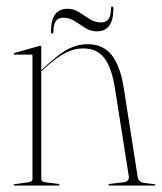

<svg xmlns="http://www.w3.org/2000/svg" viewBox="-20 -571 498 591"><path d="M107 -426V-354.5L118 -365Q162.5 -406.5 191 -420.8Q219.5 -435 250 -435Q297.5 -435 324 -401.2Q350.5 -367.5 361 -300L403.5 -28Q406 -10 423.5 -8L455.5 -4Q458.5 -4 458.5 -2Q458.5 0 455.5 0H317.5Q313.5 0 313.5 -2Q313.5 -4 318.5 -5L360.5 -10Q370.5 -11 374 -16.5Q377.5 -22 376.5 -28L334 -298Q324 -362.5 301.2 -392.2Q278.5 -422 236 -422Q208.5 -422 181 -408Q153.5 -394 120 -363L107 -351V-21Q107 -11.5 119 -10L159 -5Q163 -5 163 -2Q163 0 160 0H24Q22 0 22 -2Q22 -3.5 25 -4L68 -10Q80 -11.5 80 -20V-399Q80 -403 76 -403H24Q22 -403 22 -405Q22 -406.5 25 -408L99 -429Q102 -430 104 -430Q107 -430 107 -426ZM278 -474.5Q258.5 -474.5 242.5 -485Q226.5 -495.5 210.2 -506Q194 -516.5 174 -516.5Q144.5 -516.5 144.5 -474.5Q144.5 -467.5 141 -467.5Q137 -467.5 137 -474.5Q137 -544 188 -544Q207.5 -544 223.5 -533.5Q239.5 -523 255.8 -512.5Q272 -502 292 -502Q321.5 -502 321.5 -544Q321.5 -551 325 -551Q329 -551 329 -544Q329 -474.5 278 -474.5Z"/></svg>

Font: Fraunces 144pt S000 Thin
Style: Regular
Weight: 100
Version: Version 1.000; ttfautohint (v1.8.3)